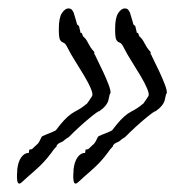

<svg xmlns="http://www.w3.org/2000/svg" viewBox="-20 -416 431 457"><path d="M160 21Q156 21 155 13.5Q154 6 154.5 -1Q155 -8 155 -8V-12Q157 -31 164.5 -41.5Q172 -52 182 -52Q183 -52 183 -54.5Q183 -57 184 -60L190 -61Q201 -71 204 -74Q207 -77 213 -90Q214 -92 222 -95Q230 -98 238 -101.5Q246 -105 247 -106L258 -120Q276 -142 292.5 -150.5Q309 -159 319 -168Q320 -167 326.5 -177Q333 -187 333 -187Q336 -191 330.5 -204.5Q325 -218 314.5 -235.5Q304 -253 293 -270.5Q282 -288 276 -300Q270 -313 265 -314.5Q260 -316 257 -321Q254 -326 254 -347Q254 -374 261.5 -385Q269 -396 277 -396Q285 -396 288 -388L289 -387L295 -367Q297 -359 297.5 -358Q298 -357 302 -354L306 -337L307 -338Q309 -338 310 -334Q311 -330 312 -330V-329Q318 -325 323.5 -314Q329 -303 336 -295Q339 -293 338.5 -289.5Q338 -286 340 -286Q340 -285 346 -273Q352 -261 359.5 -245Q367 -229 372.5 -214.5Q378 -200 377 -194Q375 -194 372.5 -179.5Q370 -165 350 -151Q349 -153 326.5 -134.5Q304 -116 278 -90Q277 -89 273.5 -87Q270 -85 268 -83Q264 -79 258.5 -77Q253 -75 249 -70V-68Q242 -61 236 -52Q220 -30 197 -10Q174 10 169 15Q163 21 160 21ZM26 21Q22 21 21 13.5Q20 6 20.5 -1Q21 -8 21 -8V-12Q23 -31 30.5 -41.5Q38 -52 48 -52Q49 -52 49 -54.5Q49 -57 50 -60L56 -61Q67 -71 70 -74Q73 -77 79 -90Q80 -92 88 -95Q96 -98 104 -101.5Q112 -105 113 -106L124 -120Q142 -142 158.5 -150.5Q175 -159 185 -168Q186 -167 192.5 -177Q199 -187 199 -187Q202 -191 196.5 -204.5Q191 -218 180.5 -235.5Q170 -253 159 -270.5Q148 -288 142 -300Q136 -313 131 -314.5Q126 -316 123 -321Q120 -326 120 -347Q120 -374 127.5 -385Q135 -396 143 -396Q151 -396 154 -388L155 -387L161 -367Q163 -359 163.5 -358Q164 -357 168 -354L172 -337L173 -338Q175 -338 176 -334Q177 -330 178 -330V-329Q184 -325 189.5 -314Q195 -303 202 -295Q205 -293 204.5 -289.5Q204 -286 206 -286Q206 -285 212 -273Q218 -261 225.5 -245Q233 -229 238.5 -214.5Q244 -200 243 -194Q241 -194 238.5 -179.5Q236 -165 216 -151Q215 -153 192.5 -134.5Q170 -116 144 -90Q143 -89 139.5 -87Q136 -85 134 -83Q130 -79 124.5 -77Q119 -75 115 -70V-68Q108 -61 102 -52Q86 -30 63 -10Q40 10 35 15Q29 21 26 21Z"/></svg>

Font: Vujahday Script
Style: Regular
Weight: 400
Designer: Robert E. Leuschke
Foundry: Robert E. Leuschke
Version: Version 1.010; ttfautohint (v1.8.3)